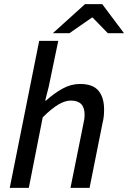

<svg xmlns="http://www.w3.org/2000/svg" viewBox="-20 -906 618 926"><path d="M27 0 169 -709H261L215 -488L198 -421H202Q241 -456 281.5 -478.5Q322 -501 366 -501Q428 -501 455 -468.5Q482 -436 482 -378Q482 -361 480.5 -345.5Q479 -330 474 -310L412 0H320L380 -298Q384 -317 386 -328.5Q388 -340 388 -353Q388 -387 371.5 -404Q355 -421 321 -421Q294 -421 261 -401.5Q228 -382 186 -340L119 0ZM235 -746 390 -886H473L578 -746H500L427 -821H423L315 -746Z"/></svg>

Font: Source Sans 3 ExtraLight Medium
Style: Italic
Weight: 500
Italic angle: -11°
Version: Version 3.052;hotconv 1.1.0;makeotfexe 2.6.0